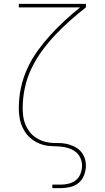

<svg xmlns="http://www.w3.org/2000/svg" viewBox="-20 -755 540 990"><path d="M250 215V197H294Q315 197 336 191.5Q357 186 372.5 173Q388 160 395.5 139.5Q403 119 403 99Q403 78 394 58.5Q385 39 368 26.5Q351 14 330.5 8Q310 2 289.5 0.5Q269 -1 248 -1.5Q227 -2 206.5 -7Q186 -12 167.5 -22Q149 -32 133.5 -46Q118 -60 107 -78Q96 -96 89 -116Q82 -136 79.5 -157Q77 -178 77 -198Q77 -251 88 -302.5Q99 -354 121 -402Q143 -450 173.5 -492.5Q204 -535 239.5 -574Q275 -613 313.5 -648.5Q352 -684 393 -717H77V-735H423V-717Q381 -684 341.5 -649Q302 -614 265.5 -575.5Q229 -537 197.5 -494Q166 -451 143 -403.5Q120 -356 108.5 -303.5Q97 -251 97 -198Q97 -178 99.5 -157Q102 -136 109.5 -116.5Q117 -97 129.5 -79.5Q142 -62 159 -49.5Q176 -37 195.5 -29.5Q215 -22 236 -19.5Q257 -17 278 -17.5Q299 -18 319.5 -14Q340 -10 359.5 -1Q379 8 393.5 22.5Q408 37 415.5 57.5Q423 78 423 98Q423 123 414 147Q405 171 386.5 187Q368 203 343.5 209Q319 215 294 215Z"/></svg>

Font: Iosevka Curly Slab Thin
Style: Regular
Weight: 100
Monospace: yes
Designer: Belleve Invis
Foundry: Belleve Invis
Version: Version 22.1.2; ttfautohint (v1.8.4)